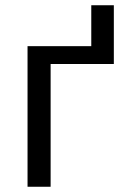

<svg xmlns="http://www.w3.org/2000/svg" viewBox="-20 -712 476 732"><path d="M414 -692V-468H173V0H85V-536H328V-692Z"/></svg>

Font: Noto IKEA Latin
Style: Regular
Weight: 400
Designer: Monotype Design Team
Foundry: Monotype Imaging Inc.
Version: Version 1.0